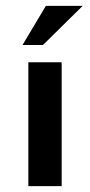

<svg xmlns="http://www.w3.org/2000/svg" viewBox="-20 -637 307 657"><path d="M77 -424H191V0H77ZM263 -617 127 -483H57L137 -617Z"/></svg>

Font: Reem Kufi Medium
Style: Regular
Weight: 500
Designer: Khaled Hosny
Version: Version 1.001